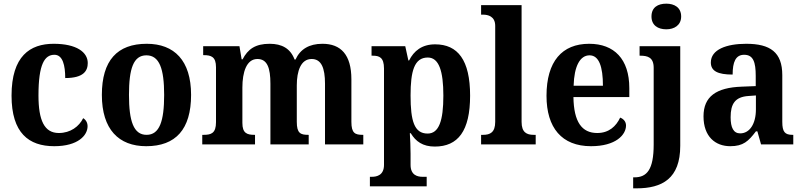

<svg xmlns="http://www.w3.org/2000/svg" viewBox="-20 -788 4380 1048"><path d="M276 10C407 10 458 -50 458 -99C458 -118 449 -134 434 -143C412 -98 365 -62 301 -62C222 -62 190 -131 190 -267C190 -439 224 -489 277 -489C323 -489 336 -430 336 -362C436 -362 459 -401 459 -444C459 -503 398 -549 273 -549C144 -549 43 -482 43 -266C43 -62 137 10 276 10Z M778 10C939 10 1023 -82 1023 -270C1023 -458 931 -549 781 -549C620 -549 536 -458 536 -270C536 -82 628 10 778 10ZM780 -52C709 -52 684 -127 684 -270C684 -413 708 -486 779 -486C850 -486 876 -413 876 -270C876 -127 851 -52 780 -52Z M1084 0H1372V-52H1369C1328 -52 1303 -61 1303 -117V-310C1303 -393 1325 -466 1385 -466C1439 -466 1456 -417 1456 -331V0H1665V-52H1662C1620 -52 1600 -61 1600 -123V-322C1600 -400 1622 -466 1681 -466C1734 -466 1754 -417 1754 -331V0H1963V-52H1960C1918 -52 1898 -61 1898 -123V-355C1898 -490 1840 -549 1740 -549C1668 -549 1619 -520 1593 -463H1588C1565 -524 1518 -549 1452 -549C1374 -549 1333 -520 1304 -464H1299L1287 -536H1089V-487H1092C1133 -487 1159 -478 1159 -421V-121C1159 -61 1133 -52 1092 -52H1084Z M1999 229H2309V177H2286C2260 177 2221 169 2221 112V51C2221 14 2219 -27 2217 -61H2222C2249 -16 2288 12 2353 12C2480 12 2546 -73 2546 -266C2546 -460 2479 -546 2355 -546C2283 -546 2239 -510 2213 -458H2209L2192 -536H2008V-484H2015C2050 -484 2076 -475 2076 -414V112C2076 169 2036 177 2010 177H1999ZM2314 -59C2241 -59 2221 -128 2221 -267C2221 -399 2241 -474 2315 -474C2376 -474 2400 -400 2400 -266C2400 -129 2376 -59 2314 -59Z M2606 0H2904V-52H2893C2855 -52 2827 -65 2827 -123V-760H2606V-708H2617C2642 -708 2683 -700 2683 -647V-123C2683 -65 2655 -52 2617 -52H2606Z M3206 10C3341 10 3397 -52 3397 -103C3397 -125 3382 -140 3365 -146C3343 -99 3304 -62 3240 -62C3156 -62 3112 -122 3110 -258H3415V-307C3415 -466 3332 -549 3196 -549C3048 -549 2963 -453 2963 -265C2963 -91 3046 10 3206 10ZM3271 -320H3111C3114 -427 3146 -486 3198 -486C3250 -486 3271 -423 3271 -320Z M3617 -628C3660 -628 3698 -650 3698 -698C3698 -748 3660 -768 3617 -768C3571 -768 3536 -748 3536 -698C3536 -650 3571 -628 3617 -628ZM3436 240H3455C3594 240 3693 187 3693 8V-536H3471V-484H3475C3515 -484 3548 -475 3548 -418V1C3548 138 3511 180 3443 180H3436Z M3966 10C4037 10 4065 -17 4106 -71H4114L4134 0H4310V-52H4306C4264 -52 4250 -68 4250 -123V-378C4250 -503 4184 -549 4053 -549C3946 -549 3860 -518 3860 -447C3860 -400 3898 -381 3979 -381C3979 -449 3995 -489 4042 -489C4092 -489 4105 -448 4105 -374V-318L4029 -315C3889 -310 3820 -261 3820 -153C3820 -42 3885 10 3966 10ZM4020 -60C3984 -60 3968 -91 3968 -148C3968 -221 3992 -259 4065 -264L4106 -267V-191C4106 -112 4072 -60 4020 -60Z"/></svg>

Font: Noto Serif Georgian SemiCondensed Bold
Style: Regular
Weight: 700
Width: 4
Designer: Monotype Design Team, Akaki Razmadze
Foundry: Google LLC
Version: Version 2.003